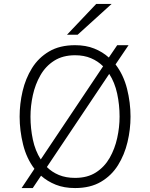

<svg xmlns="http://www.w3.org/2000/svg" viewBox="-20 -941 760 973"><path d="M89.5 12 154.5 -85.5Q114.5 -138 97 -208.8Q79.5 -279.5 79.5 -350Q79.5 -415 94.5 -479Q109.5 -543 142.2 -595.8Q175 -648.5 228.8 -680.2Q282.5 -712 360.5 -712Q415 -712 457.5 -695Q500 -678 531.5 -649.5L574 -712H631.5L565.5 -614.5Q606 -561.5 623.8 -491.2Q641.5 -421 641.5 -350Q641.5 -285 626.2 -221Q611 -157 578.2 -104.2Q545.5 -51.5 491.8 -19.8Q438 12 360.5 12Q305 12 262.5 -5Q220 -22 188 -50.5L146 12ZM360.5 -39.5Q423 -39.5 466.2 -67.2Q509.5 -95 535.8 -141Q562 -187 574 -241.8Q586 -296.5 586 -350Q586 -409.5 573.8 -466.5Q561.5 -523.5 533.5 -566.5L217.5 -94.5Q243 -69 278.5 -54.2Q314 -39.5 360.5 -39.5ZM186.5 -133 502.5 -605Q476.5 -631 441.2 -646Q406 -661 360.5 -661Q298 -661 254.5 -633.2Q211 -605.5 184.8 -559.5Q158.5 -513.5 146.5 -458.8Q134.5 -404 134.5 -350Q134.5 -290 146.5 -233.5Q158.5 -177 186.5 -133ZM319.5 -765 467.5 -921H545.5L373.5 -765Z"/></svg>

Font: Overpass ExtraLight
Style: Regular
Weight: 250
Designer: Delve Withrington, Dave Bailey, Thomas Jockin
Foundry: Delve Fonts LLC
Version: Version 4.000